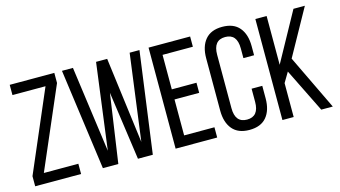

<svg xmlns="http://www.w3.org/2000/svg" viewBox="-81 -993 2273 1285"><g transform="rotate(-15 1055.5 -350.0)"><path d="M347 -71V0H29V-70L269 -629H40V-700H349V-630L108 -71Z M674 -475 605 0H498L402 -700H478L560 -104L638 -699H715L792 -103L871 -700H939L844 0H741Z M1080 -390H1251V-320H1080V-71H1290V0H1002V-700H1290V-629H1080Z M1513 -707Q1592 -707 1631.5 -660Q1671 -613 1671 -531V-468H1597V-535Q1597 -636 1515 -636Q1433 -636 1433 -535V-165Q1433 -64 1515 -64Q1597 -64 1597 -165V-256H1671V-169Q1671 -87 1631.5 -40Q1592 7 1513 7Q1435 7 1395.5 -40Q1356 -87 1356 -169V-531Q1356 -613 1395.5 -660Q1435 -707 1513 -707Z M2011 0 1861 -304 1820 -235V0H1742V-700H1820V-362L2006 -700H2085L1908 -381L2091 0Z"/></g></svg>

Font: TypoPRO Bebas Neue
Style: Regular
Weight: 400
Designer: Ryoichi Tsunekawa
Foundry: Ryoichi Tsunekawa
Version: Version 001.003